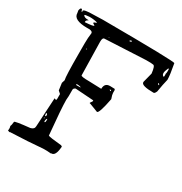

<svg xmlns="http://www.w3.org/2000/svg" viewBox="-200 -1020 1116 1178"><g transform="rotate(30 357.5 -431.0)"><path d="M187.5 -873Q700.2 -871.1 700.2 -861.3Q714.8 -785.2 714.8 -752Q705.1 -713.9 696.3 -659.2Q688.5 -640.6 680.7 -640.6Q593.8 -640.6 593.8 -665V-668L611.3 -736.3Q605.5 -789.1 591.8 -789.1L573.2 -791H537.1L253.9 -777.3Q240.2 -777.3 240.2 -750V-743.2L245.1 -512.7Q245.1 -503.9 303.7 -503.9L390.6 -501Q390.6 -543 429.7 -543L461.9 -542L465.8 -536.1V-515.6Q465.8 -503.9 475.6 -476.6Q454.1 -365.2 438.5 -365.2L379.9 -387.7L373 -389.6V-392.6L383.8 -408.2V-415L253.9 -423.8Q240.2 -418 240.2 -408.2V-362.3L238.3 -335Q238.3 -276.4 255.9 -91.8Q264.6 -85.9 349.6 -78.1L351.6 -77.1Q358.4 -76.2 358.4 -70.3Q353.5 -4.9 325.2 -4.9H322.3V-2.9L293 -4.9H265.6Q169.9 3.9 38.1 8.8L37.1 10.7H35.2L23.4 6.8L24.4 -11.7L21.5 -25.4Q26.4 -34.2 28.3 -57.6Q28.3 -64.5 133.8 -75.2Q160.2 -81.1 160.2 -102.5L171.9 -307.6L181.6 -303.7H185.5L187.5 -312.5V-346.7L169.9 -362.3L163.1 -412.1L169.9 -433.6Q163.1 -459 163.1 -620.1V-692.4Q163.1 -732.4 168 -765.6Q168 -778.3 147.5 -781.2H128.9Q31.2 -781.2 31.2 -830.1L28.3 -847.7Q32.2 -866.2 38.1 -866.2H42Q44.9 -866.2 48.8 -850.6H50.8L53.7 -854.5V-856.4L51.8 -857.4Q51.8 -871.1 126 -871.1ZM393.6 -843.8V-840.8H397.5Q406.2 -840.8 407.2 -845.7V-849.6H404.3Q393.6 -847.7 393.6 -843.8ZM74.2 -840.8Q82 -827.1 106.4 -827.1H112.3V-825.2Q98.6 -818.4 98.6 -809.6V-804.7H99.6Q160.2 -808.6 160.2 -815.4V-816.4L146.5 -825.2V-829.1Q146.5 -832 163.1 -836.9V-840.8Q138.7 -847.7 108.4 -847.7Q74.2 -845.7 74.2 -840.8ZM684.6 -816.4Q672.9 -788.1 672.9 -779.3V-774.4Q672.9 -763.7 682.6 -756.8H684.6L687.5 -760.7V-775.4L686.5 -777.3Q689.5 -784.2 689.5 -795.9V-811.5ZM272.5 -797.9V-795.9H277.3V-797.9ZM675.8 -707V-706.1Q678.7 -698.2 682.6 -697.3H686.5V-699.2Q682.6 -706.1 679.7 -707ZM188.5 -669.9V-665H192.4V-669.9ZM438.5 -524.4V-522.5L443.4 -517.6H448.2V-521.5L445.3 -524.4ZM243.2 -447.3 247.1 -444.3H276.4Q276.4 -450.2 249 -451.2H247.1ZM171.9 -201.2V-200.2L174.8 -184.6H178.7L181.6 -187.5V-198.2L174.8 -205.1ZM194.3 -175.8Q188.5 -167 188.5 -155.3L190.4 -150.4H192.4Q197.3 -151.4 197.3 -164.1V-172.9ZM174.8 -173.8V-168.9H178.7V-173.8Z"/></g></svg>

Font: Love Ya Like A Sister
Style: Regular
Weight: 400
Designer: Kimberly Geswein
Foundry: Kimberly Geswein
Version: Version 1.002 2007